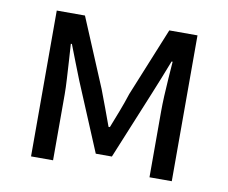

<svg xmlns="http://www.w3.org/2000/svg" viewBox="-65 -623 837 704"><g transform="rotate(10 353.5 -271.5)"><path d="M92 0V-543H197L304 -288Q317 -254 329 -221.5Q341 -189 353 -156H358Q371 -189 383.5 -221.5Q396 -254 407 -288L511 -543H616V0H533V-245Q533 -270 534.5 -303Q536 -336 538.5 -370Q541 -404 543 -432H539Q527 -400 513.5 -367Q500 -334 488 -304L384 -51H324L218 -304Q206 -334 193 -367.5Q180 -401 168 -432H164Q166 -404 168 -370Q170 -336 172 -303Q174 -270 174 -245V0Z"/></g></svg>

Font: Noto Sans KR
Style: Regular
Weight: 400
Designer: Ryoko NISHIZUKA  (kana, bopomofo & ideographs); Paul D. Hunt (Latin, Greek & Cyrillic); Sandoll Communications , Soo-you
Foundry: Adobe
Version: Version 2.004-H2;hotconv 1.0.118;makeotfexe 2.5.65603